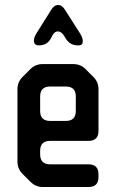

<svg xmlns="http://www.w3.org/2000/svg" viewBox="-20 -742 465 770"><path d="M102 -13Q123 8 151 8H335Q375 8 375 -32V-43Q375 -83 335 -83H181Q141 -83 141 -123V-137Q141 -177 181 -177H335Q375 -177 375 -217V-384Q375 -413 355 -433L323 -465Q303 -485 274 -485H151Q122 -485 102 -465L70 -433Q50 -413 50 -384V-94Q50 -65 70 -45ZM141 -297V-355Q141 -395 181 -395H244Q284 -395 284 -355V-297Q284 -257 244 -257H181Q141 -257 141 -297ZM116 -579Q116 -560 136 -560Q169 -560 184 -588L191 -601Q200 -616 211 -616Q228 -616 241 -592L244 -587Q261 -560 292 -560H296Q312 -560 312 -576Q312 -591 301 -608L241 -702Q229 -722 213 -722Q197 -722 185 -702L126 -608Q116 -592 116 -579Z"/></svg>

Font: WDXL Lubrifont SC
Style: Regular
Weight: 400
Designer: [WDXL Lubrifont] Copyright 2020-2022 (c) NightFurySL2001, Skr-ZERO; [ZCOOL QingKe HuangYou] Copyright 2018-2022 (c) The 
Version: Version 2.001;hotconv 1.1.1;makeotfexe 2.6.0